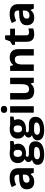

<svg xmlns="http://www.w3.org/2000/svg" viewBox="1676 -2476 1040 4432"><g transform="rotate(-90 2196.0 -260.0)"><path d="M528.8 0V-363.8C528.8 -494.1 448.2 -557.1 301.8 -557.1C225.1 -557.1 155.8 -540.5 92.8 -507.8L142.1 -407.2C201.2 -433.6 252.4 -446.8 295.9 -446.8C352.5 -446.8 380.9 -418.9 380.9 -363.8V-339.8L286.1 -336.9C122.6 -331.1 42 -278.8 42 -163.1C42 -52.2 106 9.8 210.9 9.8C296.4 9.8 341.8 -11.2 392.1 -74.2H396L424.8 0ZM380.9 -208C380.9 -142.1 335.9 -99.1 267.1 -99.1C218.8 -99.1 194.8 -120.1 194.8 -162.1C194.8 -220.7 236.8 -248.5 323.2 -251L380.9 -252.9Z M966.8 -545.9C955.1 -548.3 902.8 -556.2 872.1 -556.2C728 -556.2 647.9 -488.3 647.9 -369.1C647.9 -294.9 684.1 -237.8 741.2 -212.9C695.8 -186 670.9 -161.6 670.9 -120.1C670.9 -86.9 697.3 -54.2 728 -41C648.4 -22 606.9 22.9 606.9 88.9C606.9 184.6 689.5 240.2 841.8 240.2C1041 240.2 1150.9 166.5 1150.9 39.1C1150.9 -60.5 1086.4 -112.8 966.8 -112.8H874C819.3 -112.8 792 -123.5 792 -145C792 -159.2 799.8 -172.4 814.9 -184.1L836.9 -181.6L863.8 -180.2C1008.8 -180.2 1095.2 -249 1095.2 -366.2C1095.2 -396.5 1087.4 -423.8 1071.8 -448.2L1157.2 -470.2V-545.9ZM790 -367.2C790 -433.1 817.4 -465.8 872.1 -465.8C926.3 -465.8 953.1 -433.1 953.1 -367.2C953.1 -308.1 928.2 -271 872.1 -271C816.9 -271 790 -308.1 790 -367.2ZM735.8 77.1C735.8 34.7 777.3 6.8 832 6.8H909.2C983.9 6.8 1019 20 1019 61C1019 111.8 955.1 143.1 848.1 143.1C777.3 143.1 735.8 118.2 735.8 77.1Z M1531.7 -545.9C1520 -548.3 1467.8 -556.2 1437 -556.2C1293 -556.2 1212.9 -488.3 1212.9 -369.1C1212.9 -294.9 1249 -237.8 1306.2 -212.9C1260.7 -186 1235.8 -161.6 1235.8 -120.1C1235.8 -86.9 1262.2 -54.2 1293 -41C1213.4 -22 1171.9 22.9 1171.9 88.9C1171.9 184.6 1254.4 240.2 1406.7 240.2C1606 240.2 1715.8 166.5 1715.8 39.1C1715.8 -60.5 1651.4 -112.8 1531.7 -112.8H1439C1384.3 -112.8 1356.9 -123.5 1356.9 -145C1356.9 -159.2 1364.7 -172.4 1379.9 -184.1L1401.9 -181.6L1428.7 -180.2C1573.7 -180.2 1660.2 -249 1660.2 -366.2C1660.2 -396.5 1652.3 -423.8 1636.7 -448.2L1722.2 -470.2V-545.9ZM1355 -367.2C1355 -433.1 1382.3 -465.8 1437 -465.8C1491.2 -465.8 1518.1 -433.1 1518.1 -367.2C1518.1 -308.1 1493.2 -271 1437 -271C1381.8 -271 1355 -308.1 1355 -367.2ZM1300.8 77.1C1300.8 34.7 1342.3 6.8 1397 6.8H1474.1C1548.8 6.8 1584 20 1584 61C1584 111.8 1520 143.1 1413.1 143.1C1342.3 143.1 1300.8 118.2 1300.8 77.1Z M1805.7 -687C1805.7 -638.2 1832.5 -613.8 1886.7 -613.8C1940.9 -613.8 1967.8 -640.6 1967.8 -687C1967.8 -735.4 1940.9 -759.8 1886.7 -759.8C1832.5 -759.8 1805.7 -735.4 1805.7 -687ZM1960.9 -545.9H1812V0H1960.9Z M2618.2 0V-545.9H2469.2V-289.1C2469.2 -160.2 2434.6 -108.9 2351.1 -108.9C2290 -108.9 2263.2 -148.4 2263.2 -227.1V-545.9H2114.3V-189.9C2114.3 -61 2179.7 9.8 2308.1 9.8C2382.8 9.8 2444.3 -19 2476.1 -69.8H2483.9L2503.9 0Z M3278.3 -356C3278.3 -485.4 3211.4 -556.2 3084.5 -556.2C3010.3 -556.2 2949.7 -528.8 2916.5 -476.1H2908.2L2888.2 -545.9H2774.4V0H2923.3V-256.8C2923.3 -385.7 2958 -437 3041.5 -437C3102.5 -437 3129.4 -397.5 3129.4 -318.8V0H3278.3Z M3661.6 -108.9C3622.6 -108.9 3596.7 -128.4 3596.7 -170.9V-434.1H3749.5V-545.9H3596.7V-662.1H3501.5L3458.5 -546.9L3376.5 -497.1V-434.1H3447.8V-170.9C3447.8 -50.3 3499.5 9.8 3618.7 9.8C3672.9 9.8 3718.3 1.5 3755.4 -15.1V-126C3718.8 -114.7 3687.5 -108.9 3661.6 -108.9Z M4316.4 0V-363.8C4316.4 -494.1 4235.8 -557.1 4089.4 -557.1C4012.7 -557.1 3943.4 -540.5 3880.4 -507.8L3929.7 -407.2C3988.8 -433.6 4040 -446.8 4083.5 -446.8C4140.1 -446.8 4168.5 -418.9 4168.5 -363.8V-339.8L4073.7 -336.9C3910.2 -331.1 3829.6 -278.8 3829.6 -163.1C3829.6 -52.2 3893.6 9.8 3998.5 9.8C4084 9.8 4129.4 -11.2 4179.7 -74.2H4183.6L4212.4 0ZM4168.5 -208C4168.5 -142.1 4123.5 -99.1 4054.7 -99.1C4006.3 -99.1 3982.4 -120.1 3982.4 -162.1C3982.4 -220.7 4024.4 -248.5 4110.8 -251L4168.5 -252.9Z"/></g></svg>

Font: Open Sans bold
Style: Bold
Weight: 700
Foundry: Ascender Corporation
Version: Version 1.100;PS 001.100;hotconv 1.0.88;makeotf.lib2.5.64775